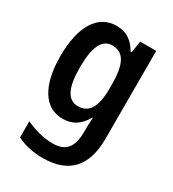

<svg xmlns="http://www.w3.org/2000/svg" viewBox="-190 -725 908 1005"><g transform="rotate(30 264.0 -222.5)"><path d="M217 -619C105 -619 40 -516 40 -335C40 -159 103 -56 213 -56C268 -56 311 -78 346 -139H349C347 -116 346 -86 346 -63V-51C346 44 307 82 233 82C183 82 126 69 70 42V140C119 164 169 174 227 174C386 174 461 85 461 -77V-609H364L353 -538H347C313 -597 271 -619 217 -619ZM248 -519C316 -519 348 -468 348 -338V-316C348 -201 314 -153 250 -153C188 -153 158 -212 158 -333C158 -457 187 -519 248 -519Z"/></g></svg>

Font: Noto Sans Malayalam UI Condensed SemiBold
Style: Regular
Weight: 600
Width: 3
Designer: Jelle Bosma - Monotype Design Team
Foundry: Monotype Imaging Inc.
Version: Version 2.104